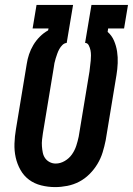

<svg xmlns="http://www.w3.org/2000/svg" viewBox="-20 -755 542 783"><path d="M205 8Q176 8 148 1Q120 -6 98.5 -22Q77 -38 63.5 -62Q50 -86 44 -113Q38 -140 39 -169.5Q40 -199 45 -228L89 -494Q92 -514 98.5 -533.5Q105 -553 116 -571.5Q127 -590 142.5 -605.5Q158 -621 176 -631L178 -639H113L129 -735H278L252 -580Q242 -579 234.5 -571.5Q227 -564 222 -555Q217 -546 213.5 -536Q210 -526 207 -516.5Q204 -507 202 -497.5Q200 -488 199 -478L155 -212Q153 -199 151.5 -185.5Q150 -172 151 -158.5Q152 -145 154.5 -132.5Q157 -120 164 -110Q171 -100 182.5 -94Q194 -88 207 -88Q226 -88 244 -98.5Q262 -109 273.5 -125.5Q285 -142 291 -160.5Q297 -179 301 -198L345 -464Q346 -475 347.5 -486Q349 -497 350 -507.5Q351 -518 351 -529Q351 -540 349 -550Q347 -560 342 -570Q337 -580 327 -580L353 -735H502L486 -639H421L419 -625Q436 -610 445 -589Q454 -568 457.5 -545Q461 -522 460 -497.5Q459 -473 455 -449L411 -183Q406 -158 398.5 -133.5Q391 -109 377.5 -86.5Q364 -64 345 -45Q326 -26 303 -14Q280 -2 254.5 3Q229 8 205 8Z"/></svg>

Font: Iosevka Slab
Style: Bold Italic
Weight: 700
Italic angle: -9°
Monospace: yes
Designer: Belleve Invis
Foundry: Belleve Invis
Version: Version 11.1.0; ttfautohint (v1.8.3)